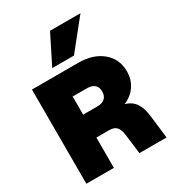

<svg xmlns="http://www.w3.org/2000/svg" viewBox="-210 -1024 1047 1147"><g transform="rotate(-30 313.0 -450.0)"><path d="M523.9 -899.9 363.8 -700.2H213.9L314 -899.9ZM323.2 -209H234.9V0H44.9V-649.9H363.8Q465.8 -649.9 528.3 -598.1Q590.8 -546.4 590.8 -460.9Q590.8 -404.3 561.5 -361.6Q532.2 -318.8 481 -297.9Q526.9 -284.2 549.8 -250.5Q572.8 -216.8 580.1 -152.8L598.1 0H411.1L394 -136.2Q389.6 -173.8 373.3 -191.4Q356.9 -209 323.2 -209ZM334 -492.2H234.9V-367.2H334Q367.2 -367.2 385 -383.8Q402.8 -400.4 402.8 -431.2Q402.8 -460.4 385 -476.3Q367.2 -492.2 334 -492.2Z"/></g></svg>

Font: Overused Grotesk Black
Style: Regular
Weight: 900
Version: Version 0.002